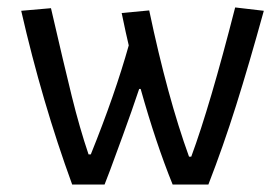

<svg xmlns="http://www.w3.org/2000/svg" viewBox="-20 -496 753 516"><path d="M37 -467 117 -474Q152 -322 173 -237Q194 -152 218 -81H224Q289 -242 326 -374Q319 -403 307 -461L381 -468Q430 -235 488 -75H494Q544 -210 612 -476L689 -467Q649 -322 614.5 -212.5Q580 -103 540 0H444Q399 -111 358 -257H354Q335 -200 310 -131.5Q285 -63 276 -39L261 0H174Q93 -222 37 -467Z"/></svg>

Font: Athiti Medium
Style: Regular
Weight: 500
Designer: CadsonDemak Team
Foundry: CadsonDemak
Version: Version 1.032